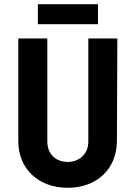

<svg xmlns="http://www.w3.org/2000/svg" viewBox="-20 -883 645 913"><path d="M302 10C441 10 535 -80 536 -212L538 -700H400V-210C400 -152 359 -113 302 -113C244 -113 205 -152 205 -210V-700H67V-212C67 -80 163 10 302 10ZM160 -768H446V-863H160Z"/></svg>

Font: Finlandica SemiBold
Style: Regular
Weight: 600
Designer: Niklas Ekholm, Juho Hiilivirta, Jaakko Suomalainen
Foundry: Helsinki Type Studio
Version: Version 2.000;Glyphs 3.2 (3202)